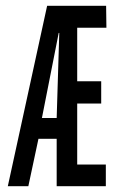

<svg xmlns="http://www.w3.org/2000/svg" viewBox="-20 -644 390 664"><path d="M7 0 143 -624H347L348 -548H247V-363H330V-286H247V-75H346V0H176V-164H113L78 0ZM125 -236H176L185 -530H183Z"/></svg>

Font: Inconsolata ExtraCondensed SemiBold
Style: Regular
Weight: 600
Width: 2
Monospace: yes
Designer: Raph Levien, Cyreal, Brenton Simpson
Foundry: Raph Levien, Cyreal, Google
Version: Version 3.001; ttfautohint (v1.8.2.53-6de2)